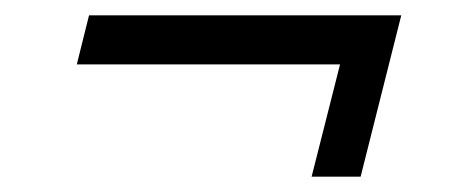

<svg xmlns="http://www.w3.org/2000/svg" viewBox="-20 -389 590 248"><path d="M382.5 -160.8 419.2 -305.8H79.2L95 -369.2H498.3L445.8 -160.8Z"/></svg>

Font: Funnel Sans Light
Style: Italic
Weight: 300
Italic angle: -14.036°
Designer: NORD ID, Kristian Moeller
Foundry: Dicotype
Version: Version 1.000